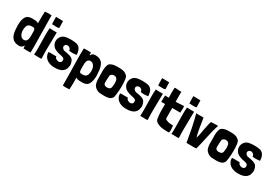

<svg xmlns="http://www.w3.org/2000/svg" viewBox="49 -1839 4512 3164"><g transform="rotate(30 2305.0 -256.5)"><path d="M294.9 -661.1Q294.9 -651.4 294.9 -642.6Q293.9 -633.8 293 -624Q293 -615.2 293 -597.7Q293 -580.1 293 -550.8Q293 -522.5 293.9 -474.6Q292 -484.4 272.5 -491.2Q252 -498 222.7 -500Q194.3 -502.9 161.1 -501Q128.9 -498 101.6 -488.3Q80.1 -480.5 64.5 -460.9Q48.8 -441.4 39.1 -413.1Q30.3 -385.7 25.4 -352.5Q21.5 -320.3 21.5 -285.2Q22.5 -235.4 27.3 -185.5Q33.2 -136.7 48.8 -96.7Q66.4 -57.6 98.6 -32.2Q131.8 -6.8 189.5 -2.9Q216.8 1 242.2 -7.8Q266.6 -15.6 282.2 -45.9Q285.2 -51.8 287.1 -49.8Q290 -46.9 292 -42Q292 -31.2 293 -25.4Q293 -18.6 293 -8.8Q293 -3.9 293.9 -2Q316.4 1 341.8 1Q350.6 1 361.3 1Q398.4 -1 428.7 -1Q430.7 -64.5 430.7 -131.8Q430.7 -216.8 427.7 -307.6Q422.9 -470.7 422.9 -637.7Q422.9 -660.2 422.9 -704.1Q407.2 -707 384.8 -707Q377.9 -708 370.1 -708Q356.4 -708 342.8 -707Q324.2 -707 310.5 -705.1Q296.9 -704.1 296.9 -703.1Q296.9 -699.2 296.9 -692.4Q295.9 -671.9 294.9 -661.1ZM170.9 -368.2Q196.3 -385.7 237.3 -385.7Q257.8 -385.7 270.5 -382.8Q283.2 -378.9 289.1 -367.2Q294.9 -355.5 296.9 -332Q297.9 -309.6 297.9 -271.5Q297.9 -239.3 296.9 -212.9Q294.9 -185.5 287.1 -167Q280.3 -148.4 265.6 -136.7Q251 -126 225.6 -126Q205.1 -126 188.5 -136.7Q170.9 -148.4 159.2 -166Q147.5 -184.6 140.6 -209Q134.8 -232.4 134.8 -256.8Q134.8 -271.5 135.7 -286.1Q136.7 -300.8 141.6 -315.4Q147.5 -349.6 170.9 -368.2Z M565.4 -502.9Q543 -503.9 530.3 -504.9Q524.4 -504.9 515.6 -505.9Q505.9 -506.8 502 -505.9Q502 -505.9 502 -504.9Q496.1 -446.3 496.1 -383.8Q496.1 -321.3 498 -256.8Q500 -193.4 500 -127.9Q501 -63.5 496.1 0Q502.9 -2 523.4 -1Q544.9 0 568.4 0Q584 1 597.7 1Q605.5 1 612.3 1Q631.8 0 636.7 -5.9Q629.9 -127 633.8 -252.9Q636.7 -378.9 637.7 -500Q637.7 -501 637.7 -502.9Q633.8 -502.9 621.1 -502.9Q588.9 -502 565.4 -502.9ZM499 -642.6Q502 -612.3 502 -583Q520.5 -584 543 -582Q564.5 -581.1 584 -580.1Q603.5 -580.1 618.2 -582Q632.8 -584 636.7 -589.8Q636.7 -605.5 636.7 -624Q635.7 -643.6 634.8 -662.1Q634.8 -680.7 634.8 -696.3Q633.8 -711.9 633.8 -717.8Q588.9 -718.8 498 -720.7Q497.1 -674.8 499 -642.6Z M1085.9 -443.4Q1066.4 -487.3 1018.6 -506.8Q993.2 -512.7 961.9 -516.6Q930.7 -519.5 900.4 -519.5Q869.1 -519.5 841.8 -516.6Q813.5 -513.7 794.9 -508.8Q746.1 -496.1 719.7 -459Q693.4 -421.9 691.4 -377.9Q689.5 -335 715.8 -294.9Q741.2 -253.9 796.9 -235.4Q825.2 -222.7 853.5 -217.8Q882.8 -212.9 906.2 -206.1Q928.7 -200.2 943.4 -188.5Q957 -175.8 954.1 -152.3Q955.1 -123 935.5 -112.3Q917 -100.6 893.6 -102.5Q871.1 -106.4 850.6 -120.1Q830.1 -134.8 829.1 -158.2Q797.9 -158.2 755.9 -159.2Q713.9 -161.1 680.7 -157.2Q680.7 -156.2 680.7 -155.3Q680.7 -154.3 680.7 -152.3Q680.7 -112.3 697.3 -80.1Q713.9 -47.9 743.2 -26.4Q772.5 -3.9 813.5 6.8Q848.6 16.6 890.6 16.6Q898.4 16.6 906.2 15.6Q963.9 16.6 1012.7 -3.9Q1061.5 -25.4 1085 -74.2Q1103.5 -128.9 1098.6 -166Q1093.8 -204.1 1072.3 -240.2Q1048.8 -269.5 1000 -283.2Q951.2 -296.9 894.5 -304.7Q872.1 -313.5 860.4 -329.1Q847.7 -344.7 847.7 -361.3Q847.7 -377 859.4 -390.6Q871.1 -404.3 893.6 -408.2Q907.2 -409.2 920.9 -404.3Q933.6 -400.4 944.3 -390.6Q955.1 -381.8 960 -370.1Q965.8 -358.4 962.9 -345.7Q997.1 -338.9 1035.2 -339.8Q1074.2 -340.8 1105.5 -345.7Q1105.5 -400.4 1085.9 -443.4Z M1288.1 161.1Q1289.1 151.4 1290 142.6Q1290 133.8 1290 124Q1291 115.2 1291 97.7Q1291 80.1 1291 50.8Q1291 22.5 1290 -25.4Q1292 -15.6 1312.5 -8.8Q1332 -2 1361.3 0Q1389.6 2.9 1422.9 1Q1455.1 -2 1482.4 -11.7Q1503.9 -19.5 1519.5 -39.1Q1535.2 -58.6 1543.9 -85.9Q1553.7 -114.3 1558.6 -147.5Q1563.5 -179.7 1563.5 -214.8Q1561.5 -264.6 1555.7 -314.5Q1550.8 -363.3 1534.2 -402.3Q1518.6 -442.4 1485.4 -467.8Q1452.1 -493.2 1395.5 -497.1Q1367.2 -501 1341.8 -492.2Q1317.4 -484.4 1301.8 -454.1Q1298.8 -448.2 1296.9 -450.2Q1293.9 -453.1 1292 -458Q1292 -468.8 1292 -474.6Q1291 -481.4 1291 -491.2Q1291 -496.1 1290 -498Q1268.6 -501 1242.2 -501Q1233.4 -501 1222.7 -501Q1186.5 -499 1155.3 -499Q1153.3 -441.4 1153.3 -380.9Q1153.3 -365.2 1153.3 -349.6Q1154.3 -272.5 1155.3 -191.4Q1157.2 -111.3 1159.2 -28.3Q1161.1 54.7 1161.1 137.7Q1161.1 160.2 1161.1 204.1Q1176.8 207 1199.2 207Q1207 208 1213.9 208Q1227.5 208 1240.2 207Q1259.8 207 1273.4 205.1Q1287.1 204.1 1287.1 203.1Q1287.1 199.2 1287.1 192.4Q1288.1 171.9 1288.1 161.1ZM1412.1 -131.8Q1387.7 -114.3 1346.7 -114.3Q1326.2 -114.3 1313.5 -117.2Q1300.8 -121.1 1294.9 -132.8Q1289.1 -144.5 1288.1 -168Q1286.1 -190.4 1286.1 -228.5Q1286.1 -259.8 1288.1 -287.1Q1289.1 -314.5 1295.9 -333Q1303.7 -351.6 1318.4 -363.3Q1332 -374 1358.4 -374Q1378.9 -374 1396.5 -363.3Q1413.1 -351.6 1424.8 -333Q1437.5 -315.4 1443.4 -291Q1449.2 -267.6 1449.2 -243.2Q1449.2 -228.5 1448.2 -213.9Q1447.3 -199.2 1442.4 -184.6Q1437.5 -150.4 1412.1 -131.8Z M1620.1 -425.8Q1614.3 -408.2 1613.3 -397.5Q1610.4 -377.9 1609.4 -360.4Q1608.4 -342.8 1608.4 -325.2Q1611.3 -292 1609.4 -252Q1608.4 -211.9 1610.4 -171.9Q1612.3 -132.8 1622.1 -96.7Q1631.8 -60.5 1659.2 -37.1Q1694.3 -2 1745.1 6.8Q1773.4 6.8 1806.6 9.8Q1822.3 10.7 1837.9 10.7Q1855.5 10.7 1873 8.8Q1905.3 6.8 1932.6 -2.9Q1960 -12.7 1976.6 -37.1Q1987.3 -46.9 1992.2 -74.2Q1998 -100.6 2001 -134.8Q2004.9 -168.9 2006.8 -206.1Q2007.8 -243.2 2008.8 -272.5Q2007.8 -304.7 2006.8 -336.9Q2005.9 -368.2 2002 -393.6Q1998 -420.9 1990.2 -441.4Q1982.4 -460.9 1967.8 -469.7Q1947.3 -490.2 1918 -501Q1888.7 -510.7 1857.4 -512.7Q1844.7 -513.7 1834 -513.7Q1825.2 -513.7 1817.4 -513.7Q1798.8 -511.7 1779.3 -513.7Q1754.9 -513.7 1731.4 -510.7Q1708 -507.8 1686.5 -500Q1667 -493.2 1651.4 -482.4Q1635.7 -470.7 1628.9 -456.1Q1626 -445.3 1620.1 -425.8ZM1788.1 -360.4Q1827.1 -369.1 1850.6 -352.5Q1875 -336.9 1879.9 -301.8Q1885.7 -273.4 1883.8 -240.2Q1880.9 -208 1877 -175.8Q1871.1 -151.4 1853.5 -142.6Q1840.8 -135.7 1821.3 -133.8Q1800.8 -130.9 1782.2 -134.8Q1763.7 -139.6 1751 -152.3Q1738.3 -165 1739.3 -188.5Q1741.2 -222.7 1741.2 -254.9Q1741.2 -286.1 1745.1 -318.4Q1748 -334 1753.9 -337.9Q1766.6 -353.5 1788.1 -360.4Z M2448.2 -443.4Q2428.7 -487.3 2380.9 -506.8Q2355.5 -512.7 2324.2 -516.6Q2293 -519.5 2262.7 -519.5Q2231.4 -519.5 2204.1 -516.6Q2175.8 -513.7 2157.2 -508.8Q2108.4 -496.1 2082 -459Q2055.7 -421.9 2053.7 -377.9Q2051.8 -335 2078.1 -294.9Q2103.5 -253.9 2159.2 -235.4Q2187.5 -222.7 2215.8 -217.8Q2245.1 -212.9 2268.6 -206.1Q2291 -200.2 2305.7 -188.5Q2319.3 -175.8 2316.4 -152.3Q2317.4 -123 2297.9 -112.3Q2279.3 -100.6 2255.9 -102.5Q2233.4 -106.4 2212.9 -120.1Q2192.4 -134.8 2191.4 -158.2Q2160.2 -158.2 2118.2 -159.2Q2076.2 -161.1 2043 -157.2Q2043 -156.2 2043 -155.3Q2043 -154.3 2043 -152.3Q2043 -112.3 2059.6 -80.1Q2076.2 -47.9 2105.5 -26.4Q2134.8 -3.9 2175.8 6.8Q2210.9 16.6 2252.9 16.6Q2260.7 16.6 2268.6 15.6Q2326.2 16.6 2375 -3.9Q2423.8 -25.4 2447.3 -74.2Q2465.8 -128.9 2460.9 -166Q2456.1 -204.1 2434.6 -240.2Q2411.1 -269.5 2362.3 -283.2Q2313.5 -296.9 2256.8 -304.7Q2234.4 -313.5 2222.7 -329.1Q2210 -344.7 2210 -361.3Q2210 -377 2221.7 -390.6Q2233.4 -404.3 2255.9 -408.2Q2269.5 -409.2 2283.2 -404.3Q2295.9 -400.4 2306.6 -390.6Q2317.4 -381.8 2322.3 -370.1Q2328.1 -358.4 2325.2 -345.7Q2359.4 -338.9 2397.5 -339.8Q2436.5 -340.8 2467.8 -345.7Q2467.8 -400.4 2448.2 -443.4Z M2585 -502.9Q2562.5 -503.9 2549.8 -504.9Q2543.9 -504.9 2535.2 -505.9Q2525.4 -506.8 2521.5 -505.9Q2521.5 -505.9 2521.5 -504.9Q2515.6 -446.3 2515.6 -383.8Q2515.6 -321.3 2517.6 -256.8Q2519.5 -193.4 2519.5 -127.9Q2520.5 -63.5 2515.6 0Q2522.5 -2 2543 -1Q2564.5 0 2587.9 0Q2603.5 1 2617.2 1Q2625 1 2631.8 1Q2651.4 0 2656.2 -5.9Q2649.4 -127 2653.3 -252.9Q2656.2 -378.9 2657.2 -500Q2657.2 -501 2657.2 -502.9Q2653.3 -502.9 2640.6 -502.9Q2608.4 -502 2585 -502.9ZM2518.6 -642.6Q2521.5 -612.3 2521.5 -583Q2540 -584 2562.5 -582Q2584 -581.1 2603.5 -580.1Q2623 -580.1 2637.7 -582Q2652.3 -584 2656.2 -589.8Q2656.2 -605.5 2656.2 -624Q2655.3 -643.6 2654.3 -662.1Q2654.3 -680.7 2654.3 -696.3Q2653.3 -711.9 2653.3 -717.8Q2608.4 -718.8 2517.6 -720.7Q2516.6 -674.8 2518.6 -642.6Z M2870.1 -682.6Q2853.5 -683.6 2836.9 -685.5Q2819.3 -686.5 2803.7 -688.5Q2798.8 -688.5 2793.9 -688.5Q2784.2 -688.5 2775.4 -686.5Q2773.4 -668 2773.4 -643.6Q2772.5 -620.1 2772.5 -593.8Q2772.5 -568.4 2773.4 -543Q2774.4 -516.6 2774.4 -495.1Q2758.8 -495.1 2741.2 -495.1Q2723.6 -495.1 2703.1 -496.1Q2702.1 -455.1 2700.2 -374Q2721.7 -374 2739.3 -374Q2756.8 -374 2772.5 -375Q2771.5 -301.8 2773.4 -233.4Q2775.4 -165 2788.1 -87.9Q2801.8 -56.6 2831.1 -39.1Q2860.4 -21.5 2898.4 -11.7Q2936.5 -2.9 2979.5 -1Q3002.9 1 3026.4 1Q3044.9 1 3062.5 0Q3067.4 -14.6 3069.3 -33.2Q3070.3 -43.9 3070.3 -54.7Q3070.3 -61.5 3069.3 -69.3Q3068.4 -86.9 3066.4 -103.5Q3064.5 -121.1 3062.5 -134.8Q3045.9 -133.8 3023.4 -134.8Q3000 -135.7 2978.5 -139.6Q2956.1 -144.5 2937.5 -153.3Q2918 -161.1 2908.2 -174.8Q2907.2 -219.7 2907.2 -271.5Q2907.2 -323.2 2907.2 -377Q2959 -377 3062.5 -377Q3060.5 -389.6 3061.5 -408.2Q3063.5 -426.8 3064.5 -445.3Q3065.4 -462.9 3064.5 -478.5Q3063.5 -494.1 3056.6 -502Q3005.9 -499 2970.7 -497.1Q2936.5 -495.1 2905.3 -494.1Q2905.3 -508.8 2905.3 -523.4Q2904.3 -537.1 2904.3 -549.8Q2904.3 -594.7 2904.3 -683.6Q2887.7 -681.6 2870.1 -682.6Z M3178.7 -502.9Q3156.2 -503.9 3143.6 -504.9Q3137.7 -504.9 3128.9 -505.9Q3119.1 -506.8 3115.2 -505.9Q3115.2 -505.9 3115.2 -504.9Q3109.4 -446.3 3109.4 -383.8Q3109.4 -321.3 3111.3 -256.8Q3113.3 -193.4 3113.3 -127.9Q3114.3 -63.5 3109.4 0Q3116.2 -2 3136.7 -1Q3158.2 0 3181.6 0Q3197.3 1 3210.9 1Q3218.8 1 3225.6 1Q3245.1 0 3250 -5.9Q3243.2 -127 3247.1 -252.9Q3250 -378.9 3251 -500Q3251 -501 3251 -502.9Q3247.1 -502.9 3234.4 -502.9Q3202.1 -502 3178.7 -502.9ZM3112.3 -642.6Q3115.2 -612.3 3115.2 -583Q3133.8 -584 3156.2 -582Q3177.7 -581.1 3197.3 -580.1Q3216.8 -580.1 3231.4 -582Q3246.1 -584 3250 -589.8Q3250 -605.5 3250 -624Q3249 -643.6 3248 -662.1Q3248 -680.7 3248 -696.3Q3247.1 -711.9 3247.1 -717.8Q3202.1 -718.8 3111.3 -720.7Q3110.4 -674.8 3112.3 -642.6Z M3365.2 -498Q3330.1 -496.1 3293.9 -500Q3326.2 -381.8 3352.5 -252Q3377.9 -122.1 3398.4 2.9Q3417 2.9 3441.4 3.9Q3465.8 3.9 3491.2 3.9Q3508.8 4.9 3524.4 4.9Q3533.2 4.9 3542 4.9Q3566.4 3.9 3585.9 1Q3603.5 -61.5 3617.2 -127Q3630.9 -191.4 3645.5 -254.9Q3659.2 -319.3 3674.8 -380.9Q3690.4 -442.4 3710.9 -499Q3690.4 -500 3672.9 -500Q3656.2 -500 3640.6 -499Q3624 -498 3609.4 -497.1Q3593.8 -496.1 3577.1 -496.1Q3565.4 -465.8 3555.7 -419.9Q3544.9 -374 3536.1 -325.2Q3528.3 -276.4 3519.5 -230.5Q3509.8 -184.6 3499 -155.3Q3488.3 -184.6 3479.5 -228.5Q3469.7 -272.5 3461.9 -320.3Q3454.1 -368.2 3447.3 -414.1Q3440.4 -460.9 3433.6 -497.1Q3401.4 -501 3365.2 -498Z M3748 -425.8Q3742.2 -408.2 3741.2 -397.5Q3738.3 -377.9 3737.3 -360.4Q3736.3 -342.8 3736.3 -325.2Q3739.3 -292 3737.3 -252Q3736.3 -211.9 3738.3 -171.9Q3740.2 -132.8 3750 -96.7Q3759.8 -60.5 3787.1 -37.1Q3822.3 -2 3873 6.8Q3901.4 6.8 3934.6 9.8Q3950.2 10.7 3965.8 10.7Q3983.4 10.7 4001 8.8Q4033.2 6.8 4060.5 -2.9Q4087.9 -12.7 4104.5 -37.1Q4115.2 -46.9 4120.1 -74.2Q4126 -100.6 4128.9 -134.8Q4132.8 -168.9 4134.8 -206.1Q4135.7 -243.2 4136.7 -272.5Q4135.7 -304.7 4134.8 -336.9Q4133.8 -368.2 4129.9 -393.6Q4126 -420.9 4118.2 -441.4Q4110.4 -460.9 4095.7 -469.7Q4075.2 -490.2 4045.9 -501Q4016.6 -510.7 3985.4 -512.7Q3972.7 -513.7 3961.9 -513.7Q3953.1 -513.7 3945.3 -513.7Q3926.8 -511.7 3907.2 -513.7Q3882.8 -513.7 3859.4 -510.7Q3835.9 -507.8 3814.5 -500Q3794.9 -493.2 3779.3 -482.4Q3763.7 -470.7 3756.8 -456.1Q3753.9 -445.3 3748 -425.8ZM3916 -360.4Q3955.1 -369.1 3978.5 -352.5Q4002.9 -336.9 4007.8 -301.8Q4013.7 -273.4 4011.7 -240.2Q4008.8 -208 4004.9 -175.8Q3999 -151.4 3981.4 -142.6Q3968.8 -135.7 3949.2 -133.8Q3928.7 -130.9 3910.2 -134.8Q3891.6 -139.6 3878.9 -152.3Q3866.2 -165 3867.2 -188.5Q3869.1 -222.7 3869.1 -254.9Q3869.1 -286.1 3873 -318.4Q3876 -334 3881.8 -337.9Q3894.5 -353.5 3916 -360.4Z M4576.2 -443.4Q4556.6 -487.3 4508.8 -506.8Q4483.4 -512.7 4452.1 -516.6Q4420.9 -519.5 4390.6 -519.5Q4359.4 -519.5 4332 -516.6Q4303.7 -513.7 4285.2 -508.8Q4236.3 -496.1 4210 -459Q4183.6 -421.9 4181.6 -377.9Q4179.7 -335 4206.1 -294.9Q4231.4 -253.9 4287.1 -235.4Q4315.4 -222.7 4343.8 -217.8Q4373 -212.9 4396.5 -206.1Q4418.9 -200.2 4433.6 -188.5Q4447.3 -175.8 4444.3 -152.3Q4445.3 -123 4425.8 -112.3Q4407.2 -100.6 4383.8 -102.5Q4361.3 -106.4 4340.8 -120.1Q4320.3 -134.8 4319.3 -158.2Q4288.1 -158.2 4246.1 -159.2Q4204.1 -161.1 4170.9 -157.2Q4170.9 -156.2 4170.9 -155.3Q4170.9 -154.3 4170.9 -152.3Q4170.9 -112.3 4187.5 -80.1Q4204.1 -47.9 4233.4 -26.4Q4262.7 -3.9 4303.7 6.8Q4338.9 16.6 4380.9 16.6Q4388.7 16.6 4396.5 15.6Q4454.1 16.6 4502.9 -3.9Q4551.8 -25.4 4575.2 -74.2Q4593.8 -128.9 4588.9 -166Q4584 -204.1 4562.5 -240.2Q4539.1 -269.5 4490.2 -283.2Q4441.4 -296.9 4384.8 -304.7Q4362.3 -313.5 4350.6 -329.1Q4337.9 -344.7 4337.9 -361.3Q4337.9 -377 4349.6 -390.6Q4361.3 -404.3 4383.8 -408.2Q4397.5 -409.2 4411.1 -404.3Q4423.8 -400.4 4434.6 -390.6Q4445.3 -381.8 4450.2 -370.1Q4456.1 -358.4 4453.1 -345.7Q4487.3 -338.9 4525.4 -339.8Q4564.5 -340.8 4595.7 -345.7Q4595.7 -400.4 4576.2 -443.4Z"/></g></svg>

Font: Londrina Solid
Style: NNS
Weight: 400
Designer: Marcelo Magalhaes
Version: Version 1.002